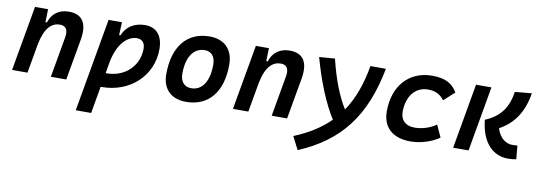

<svg xmlns="http://www.w3.org/2000/svg" viewBox="-58 -901 4218 1505"><g transform="rotate(10 2051.0 -148.0)"><path d="M31.7 0H154.3L196.3 -237.8C223.1 -370.1 277.3 -415 340.3 -415C387.2 -415 407.7 -384.3 397.5 -325.2L340.3 0H462.9L520.5 -325.2C543.9 -458.5 500 -527.3 392.1 -527.3C313.5 -527.3 257.8 -486.3 236.3 -414.1H224.1L227.1 -517.6H123Z M700.7 224.6 738.3 9.8C741.2 9.8 744.1 9.8 747.1 9.8C971.7 9.8 1141.1 -148.9 1141.1 -359.4C1141.1 -466.8 1089.4 -527.3 999 -527.3C914.1 -527.3 849.6 -486.8 821.3 -414.6H810.5L814.9 -517.6H708.5L578.1 224.6ZM758.3 -102.5 773.4 -190.4C803.2 -348.1 881.8 -415 953.6 -415C994.6 -415 1018.1 -388.7 1018.1 -341.8C1018.1 -205.1 910.2 -102.5 766.6 -102.5C763.7 -102.5 760.7 -102.5 758.3 -102.5Z M1417 9.8C1595.7 9.8 1701.2 -118.2 1701.2 -335C1701.2 -456.1 1630.9 -527.3 1511.7 -527.3C1333 -527.3 1227.5 -397.5 1227.5 -177.7C1227.5 -60.1 1297.9 9.8 1417 9.8ZM1438.5 -102.5C1383.3 -102.5 1351.1 -140.1 1351.1 -203.6C1351.1 -336.4 1404.3 -415 1493.7 -415C1546.9 -415 1577.6 -377.4 1577.6 -314C1577.6 -181.2 1525.9 -102.5 1438.5 -102.5Z M1789.6 0H1912.1L1954.1 -237.8C1981 -370.1 2035.2 -415 2098.1 -415C2145 -415 2165.5 -384.3 2155.3 -325.2L2098.1 0H2220.7L2278.3 -325.2C2301.8 -458.5 2257.8 -527.3 2149.9 -527.3C2071.3 -527.3 2015.6 -486.3 1994.1 -414.1H1981.9L1984.9 -517.6H1880.9Z M2345.2 230.5C2671.4 92.3 2841.8 -131.3 2916 -517.6H2793C2766.6 -368.2 2723.1 -247.6 2655.3 -147.9C2596.2 -242.2 2547.4 -367.7 2508.8 -527.3L2384.3 -517.6C2438 -325.2 2501 -171.4 2575.7 -52.2C2502.4 21 2409.7 79.6 2292.5 127.4Z M3216.8 -102.5C3145 -102.5 3104 -141.1 3103.5 -208.5C3104 -333 3169.4 -415 3270 -415C3328.1 -415 3367.2 -396 3399.9 -352.1L3484.4 -428.7C3444.8 -497.6 3384.8 -527.3 3283.7 -527.3C3100.6 -527.3 2980.5 -394.5 2980.5 -191.9C2980.5 -64 3061 9.8 3202.6 9.8C3286.1 9.8 3369.1 -18.1 3431.6 -60.1L3387.7 -156.7C3341.3 -124 3278.8 -102.5 3216.8 -102.5Z M3979 9.8C4007.3 9.8 4025.4 7.3 4045.4 3.4L4035.6 -103.5C4020 -103 4014.6 -102.1 3994.1 -102.1C3955.1 -102.1 3897.5 -125 3869.6 -212.4C3949.7 -256.3 4047.4 -338.9 4075.7 -527.3L3942.9 -514.6C3923.8 -391.6 3871.6 -310.1 3749 -258.8C3768.1 -72.3 3865.7 9.8 3979 9.8ZM3542.5 0H3665L3755.9 -517.6H3633.3Z"/></g></svg>

Font: Cascadia Mono SemiBold
Style: Italic
Weight: 600
Italic angle: -10°
Monospace: yes
Designer: Aaron Bell
Foundry: Saja Typeworks
Version: Version 2404.023